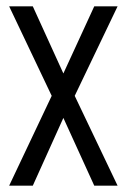

<svg xmlns="http://www.w3.org/2000/svg" viewBox="-20 -589 402 609"><path d="M279 -569H353L217 -285L353 0H279L181 -215L84 0H9L144 -285L9 -569H84L181 -356Z"/></svg>

Font: Khand
Style: Regular
Weight: 400
Designer: Devanagari: Sanchit Sawaria, Jyotish Sonowal; Latin: Satya Rajpurohit
Foundry: Indian Type Foundry
Version: Version 1.101;PS 1.0;hotconv 1.0.78;makeotf.lib2.5.61930; tt